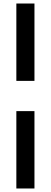

<svg xmlns="http://www.w3.org/2000/svg" viewBox="-20 -826 289 1092"><path d="M73 -366V-806H176V-366ZM73 246V-194H176V246Z"/></svg>

Font: Space Grotesk Medium
Style: Regular
Weight: 500
Designer: Florian Karsten
Foundry: Florian Karsten
Version: Version 2.000